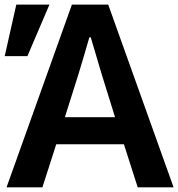

<svg xmlns="http://www.w3.org/2000/svg" viewBox="-32 -806 767 826"><path d="M247.1 -301.8H462.9L405.3 -487.3Q385.7 -551.8 358.4 -645.5H352.5Q344.7 -617.2 328.6 -563.5Q312.5 -509.8 305.7 -487.3ZM-3.9 0 277.3 -786.1H433.6L714.8 0H560.5L501 -185.5H210L150.4 0ZM-11.7 -564.5 38.1 -786.1H180.7L85.9 -564.5Z"/></svg>

Font: Gothic A1 ExtraBold
Style: Regular
Weight: 800
Designer: HanYang I&C Co.,Ltd.
Foundry: HanYang I&C Co.,Ltd.
Version: Version 2.50